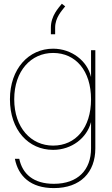

<svg xmlns="http://www.w3.org/2000/svg" viewBox="-20 -779 586 1008"><path d="M262.7 208.5C402.3 208.5 480.5 126 480.5 0V-515.6H458V-376H457.5C438.5 -458.5 356.9 -523.4 258.8 -523.4C130.9 -523.4 32.2 -418 32.2 -257.8C32.2 -96.2 129.4 7.8 258.8 7.8C356.9 7.8 436 -55.2 457.5 -136.7H458V0C458 112.8 389.2 186 262.7 186C155.3 186 97.7 133.8 81.1 54.7H58.1C76.2 146.5 141.1 208.5 262.7 208.5ZM258.8 -14.6C143.1 -14.6 54.7 -108.4 54.7 -257.8C54.7 -407.2 143.1 -501 258.8 -501C377.9 -501 458 -407.2 458 -257.8C458 -108.4 377.9 -14.6 258.8 -14.6ZM247.1 -633.8V-599.1H269.5V-633.8C269.5 -687 304.7 -723.1 322.3 -745.6L304.7 -759.3C287.6 -737.8 247.1 -696.3 247.1 -633.8Z"/></svg>

Font: Raveo Display Display Thin
Style: Regular
Weight: 100
Designer: Jakub Foglar, Rasmus Andersson (Inter)
Foundry: Jakubfoglar.com
Version: Version 1.100;Glyphs 3.2.3 (3260)